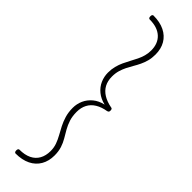

<svg xmlns="http://www.w3.org/2000/svg" viewBox="-410 -1165 1230 1230"><g transform="rotate(45 205.0 -550.0)"><path d="M101 75Q97 75 93.5 71Q90 67 90 57Q90 48 93.5 44Q97 40 101 40Q149 40 182 24Q215 8 232 -22.5Q249 -53 249 -95Q249 -126 239.5 -152.5Q230 -179 215.5 -205Q201 -231 187 -258Q173 -285 163 -318Q153 -351 153 -391Q153 -427 167.5 -459.5Q182 -492 211.5 -516.5Q241 -541 283 -550Q241 -560 211.5 -584Q182 -608 167.5 -641Q153 -674 153 -710Q153 -741 160 -768Q167 -795 178 -818.5Q189 -842 201.5 -865Q214 -888 225 -910.5Q236 -933 242.5 -956.5Q249 -980 249 -1006Q249 -1069 210.5 -1104.5Q172 -1140 101 -1140Q97 -1140 93.5 -1144Q90 -1148 90 -1158Q90 -1167 93.5 -1171Q97 -1175 101 -1175Q160 -1175 201.5 -1154.5Q243 -1134 265 -1096.5Q287 -1059 287 -1007Q287 -975 280 -949Q273 -923 262 -900Q251 -877 238.5 -856Q226 -835 215 -813Q204 -791 196.5 -766Q189 -741 189 -710Q189 -671 204.5 -642Q220 -613 250.5 -594Q281 -575 324 -567Q330 -567 333.5 -563Q337 -559 337 -550Q337 -540 333.5 -537Q330 -534 324 -532Q281 -525 250.5 -506.5Q220 -488 204.5 -458.5Q189 -429 189 -391Q189 -351 199 -320.5Q209 -290 223.5 -264.5Q238 -239 253 -214Q268 -189 277.5 -159.5Q287 -130 287 -93Q287 -42 265 -4Q243 34 201.5 54.5Q160 75 101 75Z"/></g></svg>

Font: Playwrite FR Moderne Thin
Style: Regular
Weight: 250
Version: Version 1.002